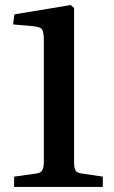

<svg xmlns="http://www.w3.org/2000/svg" viewBox="-20 -742 452 762"><path d="M36 0V-41L122 -53Q141 -55 147.5 -66Q154 -77 154 -101V-582Q154 -610 148.5 -622.5Q143 -635 112 -638L32 -645L37 -685L261 -722L274 -710V-98Q274 -75 280 -65Q286 -55 307 -53L388 -41V0Z"/></svg>

Font: Literata 36pt Medium
Style: Regular
Weight: 500
Designer: Latin by Veronika Burian and Jose Scaglione. Greek by Irene Vlachou. Cyrillic by Vera Evstafieva.
Foundry: TypeTogether
Version: Version 3.002